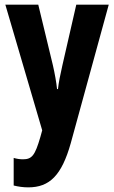

<svg xmlns="http://www.w3.org/2000/svg" viewBox="-20 -568 492 828"><path d="M3 -548 162 -6 154 23C131 102 118 119 79 119C66 119 52 117 39 113V232C59 237 80 240 102 240C194 240 246 188 285 50L449 -548H309L249 -286C239 -243 233 -211 230 -184H226C223 -214 216 -252 208 -287L145 -548Z"/></svg>

Font: Noto Sans Oriya ExtCond Bold
Style: Bold
Weight: 700
Width: 2
Designer: Amélie Bonet and Sol Matas
Foundry: Google LLC
Version: Version 2.006